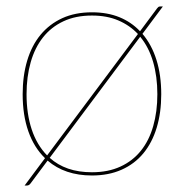

<svg xmlns="http://www.w3.org/2000/svg" viewBox="-20 -536 568 593"><path d="M420 -431.5Q448.5 -398 463.2 -351Q478 -304 478 -245Q478 -188 464 -141.8Q450 -95.5 422.8 -62.5Q395.5 -29.5 355.5 -11.8Q315.5 6 264 6Q180.5 6 127 -40L74 31Q69.5 37 63 37H56L119 -47.5Q85 -80.5 67.5 -130.5Q50 -180.5 50 -245Q50 -302 64 -348.8Q78 -395.5 105.2 -428.5Q132.5 -461.5 172.2 -479.8Q212 -498 264 -498Q311.5 -498 348.5 -483Q385.5 -468 412.5 -439.5L465 -510Q467.5 -513 469.2 -514.5Q471 -516 475 -516H483ZM62 -245Q62 -184 78 -136Q94 -88 125.5 -56L406 -431Q380.5 -458 345.2 -473Q310 -488 264 -488Q213.5 -488 175.8 -470.2Q138 -452.5 112.8 -420.5Q87.5 -388.5 74.8 -343.8Q62 -299 62 -245ZM264 -4Q314 -4 352 -21.5Q390 -39 415.2 -70.5Q440.5 -102 453.2 -146.5Q466 -191 466 -245Q466 -300 452.8 -345.2Q439.5 -390.5 413 -422.5L133.5 -48.5Q158 -26.5 190.5 -15.2Q223 -4 264 -4Z"/></svg>

Font: Lato Hairline
Style: Regular
Weight: 250
Designer: Lukasz Dziedzic
Foundry: Lukasz Dziedzic
Version: Version 1.104; Western+Polish opensource